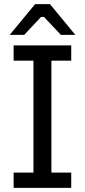

<svg xmlns="http://www.w3.org/2000/svg" viewBox="-20 -910 412 930"><path d="M46 -74H142V-616H46V-690H325V-616H229V-74H325V0H46ZM150 -890H222L345 -741H275L193 -828H179L97 -741H27Z"/></svg>

Font: Mozilla Text BETA
Style: Regular
Weight: 400
Designer: Studio DRAMA
Foundry: Studio DRAMA
Version: Version 0.100